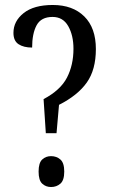

<svg xmlns="http://www.w3.org/2000/svg" viewBox="-20 -744 452 771"><path d="M155 -346Q223 -382 249 -432.5Q275 -483 275 -548Q275 -602 254 -639Q233 -676 191 -676Q145 -676 127 -642.5Q109 -609 109 -553Q75 -553 54.5 -566.5Q34 -580 34 -612Q34 -659 75 -691.5Q116 -724 192 -724Q272 -724 318.5 -678Q365 -632 365 -547Q365 -464 328.5 -412.5Q292 -361 217 -323L207 -209H164ZM185 7Q164 7 149.5 -6.5Q135 -20 135 -55Q135 -90 149.5 -103.5Q164 -117 185 -117Q207 -117 222.5 -103.5Q238 -90 238 -55Q238 -20 222.5 -6.5Q207 7 185 7Z"/></svg>

Font: Noto Serif Ethiopic ExtraCondensed
Style: Regular
Weight: 400
Width: 2
Designer: Monotype Design Team
Foundry: Monotype Imaging Inc.
Version: Version 2.102; ttfautohint (v1.8.4.7-5d5b)